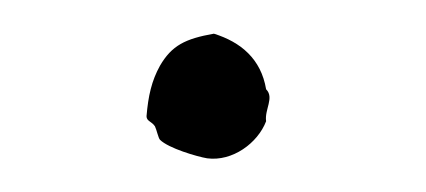

<svg xmlns="http://www.w3.org/2000/svg" viewBox="-20 -104 253 114"><path d="M138 -51C135 -69 123 -79 107 -84C90 -81 82 -77 75 -65C70 -56 68 -47 67 -35C67 -32 70 -32 72 -29C73 -27 74 -22 75 -21C80 -16 97 -11 103 -10C118 -8 133 -19 138 -32C137 -39 143 -46 138 -51Z"/></svg>

Font: FuturaRener
Style: Light
Weight: 300
Designer: BSozoo
Foundry: BSozoo
Version: Version 1.0